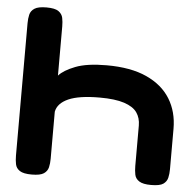

<svg xmlns="http://www.w3.org/2000/svg" viewBox="-52 -771 847 832"><g transform="rotate(5 371.5 -354.5)"><path d="M116 9Q80 9 64 -1.5Q48 -12 44.5 -29.5Q41 -47 41 -67V-643Q41 -663 45 -680Q49 -697 65 -707.5Q81 -718 117 -718Q154 -718 169.5 -707Q185 -696 188.5 -679Q192 -662 192 -642V-428Q213 -452 263 -471.5Q313 -491 399 -491Q504 -491 573 -459.5Q642 -428 676.5 -372Q711 -316 711 -242V-66Q711 -46 707 -29Q703 -12 688 -1.5Q673 9 635 9Q600 9 583.5 -1.5Q567 -12 563.5 -29.5Q560 -47 560 -67V-243Q560 -276 543.5 -299.5Q527 -323 487.5 -336Q448 -349 381 -349Q291 -349 245 -328.5Q199 -308 192 -271V-66Q192 -46 188 -29Q184 -12 168.5 -1.5Q153 9 116 9Z"/></g></svg>

Font: Fredoka Expanded SemiBold
Style: Regular
Weight: 600
Width: 7
Designer: Ben Nathan
Foundry: Milena B. Brandão, Ben Nathan
Version: Version 2.001